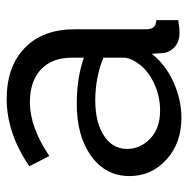

<svg xmlns="http://www.w3.org/2000/svg" viewBox="-14 -558 581 594"><g transform="rotate(-90 277.0 -260.5)"><path d="M29.8 -150.9Q29.8 -224.6 91.6 -269.3Q153.3 -314 252.9 -314Q334 -314 396 -292V-330.1Q396 -390.6 359.6 -424.8Q323.2 -459 257.8 -459Q181.2 -459 91.8 -398.9L60.1 -460.9Q163.1 -530.8 268.1 -530.8Q368.2 -530.8 426 -475.1Q483.9 -419.4 483.9 -320.8V-100.1Q483.9 -83.5 490.5 -76.2Q497.1 -68.8 512.2 -67.9V0Q488.3 3.9 474.1 3.9Q444.8 3.9 428.2 -12Q411.6 -27.8 410.2 -48.8L408.2 -82Q374.5 -39.1 320.1 -14.6Q265.6 9.8 210 9.8Q131.8 9.8 80.8 -36.6Q29.8 -83 29.8 -150.9ZM370.1 -113.8Q381.8 -127 388.9 -141.8Q396 -156.7 396 -167V-231.9Q332.5 -256.8 264.2 -256.8Q196.3 -256.8 155 -230.2Q113.8 -203.6 113.8 -158.2Q113.8 -117.7 145.5 -86.9Q177.2 -56.2 232.9 -56.2Q272.9 -56.2 310.3 -72Q347.7 -87.9 370.1 -113.8Z"/></g></svg>

Font: Rawline Medium
Style: Regular
Weight: 500
Designer: Matt McInerney, Pablo Impallari, Rodrigo Fuenzalida
Foundry: Matt McInerney, Pablo Impallari, Rodrigo Fuenzalida
Version: Version 4.020;PS 004.020;hotconv 1.0.88;makeotf.lib2.5.64775